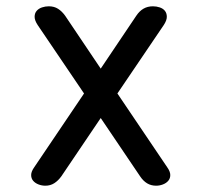

<svg xmlns="http://www.w3.org/2000/svg" viewBox="-20 -580 640 610"><path d="M500 -500 353 -283 511 -49Q521 -35 521 -24Q521 -13 514.5 -5.5Q508 2 497.5 6Q487 10 476 10Q460 10 447.5 2.5Q435 -5 425 -20L300 -205L175 -20Q165 -6 152.5 2Q140 10 124 10Q113 10 102.5 6Q92 2 85.5 -5.5Q79 -13 79 -24Q79 -35 89 -49L247 -283L100 -500Q90 -515 90 -526.5Q90 -538 96.5 -545.5Q103 -553 113.5 -556.5Q124 -560 135 -560Q152 -560 164.5 -552Q177 -544 187 -530L300 -362L413 -530Q423 -545 436 -552.5Q449 -560 466 -560Q477 -560 487.5 -556.5Q498 -553 504 -545.5Q510 -538 510 -526.5Q510 -515 500 -500Z"/></svg>

Font: Maple Mono Normal
Style: Regular
Weight: 400
Monospace: yes
Designer: subframe7536
Version: Version 7.000